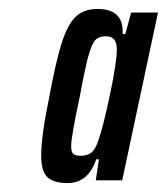

<svg xmlns="http://www.w3.org/2000/svg" viewBox="-20 -716 373 429"><path d="M72 -368Q72 -412 90 -499Q105 -580 118 -620.5Q131 -661 149 -678.5Q167 -696 198 -696Q257 -696 254 -640H260L273 -688H333L253 -313H194L201 -360H195Q177 -307 131 -307Q100 -307 86 -320Q72 -333 72 -368ZM199 -400Q210 -430 225.5 -503.5Q241 -577 241 -606Q241 -635 217 -635Q201 -635 193 -626.5Q185 -618 177.5 -591Q170 -564 158 -499Q139 -411 139 -389Q139 -376 144 -372Q149 -368 160 -368Q175 -368 184 -375Q193 -382 199 -400Z"/></svg>

Font: Saira Ultra Condensed SemiBold
Style: Italic
Weight: 600
Width: 1
Italic angle: -12°
Designer: Hector Gatti with collaboration of the Omnibus-Type team
Foundry: Omnibus-Type
Version: Version 1.001; ttfautohint (v1.8)